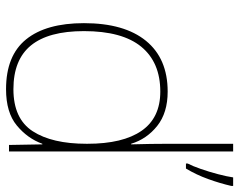

<svg xmlns="http://www.w3.org/2000/svg" viewBox="-100 -700 810 651"><g transform="rotate(90 305.5 -375.0)"><path d="M283 10Q169 10 114 -58Q59 -126 59 -254Q59 -391 119 -464.5Q179 -538 291 -538Q363 -538 407.5 -502.5Q452 -467 468 -414H470Q469 -448 468.5 -480Q468 -512 468 -543V-760H494V0H472L470 -113H468Q450 -63 406 -26.5Q362 10 283 10ZM283 -15Q383 -15 425.5 -80.5Q468 -146 468 -263V-266Q468 -386 424 -449.5Q380 -513 291 -513Q192 -513 139 -448.5Q86 -384 86 -254Q86 -134 134.5 -74.5Q183 -15 283 -15ZM611 -754Q602 -715 587.5 -675Q573 -635 552 -600H535V-606Q543 -621 553 -649.5Q563 -678 571 -708.5Q579 -739 582 -760H611Z"/></g></svg>

Font: Noto Sans Bengali UI Thin
Style: Regular
Weight: 100
Designer: Jelle Bosma - Monotype Design Team
Foundry: Monotype Imaging Inc.
Version: Version 2.003; ttfautohint (v1.8.4.7-5d5b)